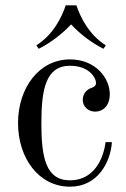

<svg xmlns="http://www.w3.org/2000/svg" viewBox="-20 -692 476 724"><path d="M117 -521 126 -508C168.5 -529.5 212 -561.5 248 -600C284 -561.5 327.5 -529.5 370 -508L379 -521C314 -562.5 284 -626 268 -672H228C212 -626 182 -562.5 117 -521ZM48 -228C48 -96 126 12 244 12C349 12 397 -81 402 -156H378C370 -91 333 -12 244 -12C152 -12 136 -100 136 -228C136 -356 153 -444 244 -444C316 -444 342 -399 342 -379C342 -371 338 -365 326 -361C310 -356 292 -341 292 -315C292 -291 312 -271 339 -271C368 -271 394 -293 394 -337C394 -397 341 -468 244 -468C127 -468 48 -360 48 -228Z"/></svg>

Font: Old Standard
Style: Regular
Weight: 400
Designer: Alexey Kryukov <alexios@thessalonica.org.ru>
Version: Version 2.0